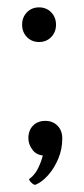

<svg xmlns="http://www.w3.org/2000/svg" viewBox="-20 -405 229 521"><path d="M86 -291Q66 -291 53 -304.5Q40 -318 40 -338Q40 -358 53 -371.5Q66 -385 86 -385Q106 -385 119 -371.5Q132 -358 132 -338Q132 -318 119 -304.5Q106 -291 86 -291ZM99 -1 123 10Q116 13 111.5 15Q107 17 101 17Q80 17 68.5 2Q57 -13 57 -30Q57 -51 69.5 -64Q82 -77 103 -77Q123 -77 136 -64Q149 -51 149 -29Q149 0 138 26Q127 52 110.5 70.5Q94 89 77 96Q73 98 66 91.5Q59 85 59 81Q73 71 81.5 55Q90 39 94.5 23Q99 7 99 -1Z"/></svg>

Font: Karma Variable Light
Style: Regular
Weight: 300
Designer: Joana Correia
Foundry: Indian Type Foundry
Version: Version 3.000